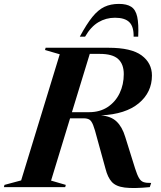

<svg xmlns="http://www.w3.org/2000/svg" viewBox="-66 -960 826 985"><path d="M196 -33.5 271.5 -11.5 268.5 0H-46L-43 -11.5L42.5 -34.5L240.5 -681.5L165 -703.5L168 -715H491Q607.5 -715 660.5 -675.8Q713.5 -636.5 713.5 -572.5Q713.5 -486.5 646 -430.2Q578.5 -374 452 -368Q503.5 -364 532.2 -336.5Q561 -309 576.5 -257.5L627 -96Q637.5 -63 647 -46.8Q656.5 -30.5 670.5 -25.8Q684.5 -21 709.5 -21.5L702.5 0Q619 8 573.8 2.2Q528.5 -3.5 507.5 -26.8Q486.5 -50 475.5 -93.5L432.5 -249.5Q420.5 -296.5 411.8 -318.5Q403 -340.5 392 -346.8Q381 -353 363 -353H293.5ZM391 -384.5Q446.5 -384.5 486.5 -411Q526.5 -437.5 547.8 -482Q569 -526.5 569 -579.5Q569 -631 540.2 -657.2Q511.5 -683.5 446.5 -683.5H394.5L303 -384.5ZM524 -869Q477.5 -869 438.8 -846Q400 -823 370.5 -772H343.5Q378.5 -837 408.2 -873.5Q438 -910 470 -925Q502 -940 544 -940Q584.5 -940 607.2 -925.2Q630 -910.5 638 -873.8Q646 -837 643 -772H619.5Q620.5 -823.5 597.5 -846.2Q574.5 -869 524 -869Z"/></svg>

Font: Newsreader 72pt SemiBold
Style: Italic
Weight: 600
Italic angle: -17°
Designer: Hugues Gentile
Foundry: Production Type
Version: Version 1.003; ttfautohint (v1.8.3)